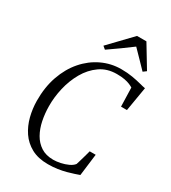

<svg xmlns="http://www.w3.org/2000/svg" viewBox="-234 -1100 1088 1224"><g transform="rotate(30 310.0 -488.0)"><path d="M320 8Q248 8 198 -19.2Q148 -46.5 117.2 -92Q86.5 -137.5 72.2 -193.5Q58 -249.5 57.5 -306.5Q56.5 -407 85.2 -489Q114 -571 165 -629.5Q216 -688 282.8 -719.5Q349.5 -751 424 -751Q470 -751 507.2 -744.5Q544.5 -738 571.5 -730.8Q598.5 -723.5 614.5 -721L584.5 -543H541L537 -681.5Q526.5 -688 511 -694.5Q495.5 -701 472.2 -705.5Q449 -710 414.5 -710Q344 -710 292 -673.5Q240 -637 206.2 -578Q172.5 -519 156.5 -449.8Q140.5 -380.5 141.5 -314.5Q142 -262 152.2 -211.8Q162.5 -161.5 185.2 -121.2Q208 -81 244.8 -57.2Q281.5 -33.5 335 -33.5Q359 -33.5 387.5 -39.5Q416 -45.5 441 -57Q466 -68.5 478.5 -85Q482.5 -98 486.8 -112Q491 -126 495 -140.2Q499 -154.5 503 -168.8Q507 -183 510.5 -196.5H554.5L534.5 -36Q520.5 -31 499 -23.8Q477.5 -16.5 450.2 -9.2Q423 -2 390.2 3Q357.5 8 320 8ZM249.5 -823.5 404 -984.5H473L571.5 -821.5L548.5 -804.5Q520.5 -834 491.5 -863.5Q462.5 -893 433.5 -923Q395 -894 354.8 -865.2Q314.5 -836.5 270.5 -806Z"/></g></svg>

Font: Merriweather 60pt Light
Style: Italic
Weight: 300
Italic angle: -7.8°
Version: Version 2.101